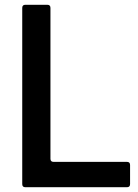

<svg xmlns="http://www.w3.org/2000/svg" viewBox="-20 -783 577 803"><path d="M86 0Q73 0 73 -13V-750Q73 -763 86 -763H178Q191 -763 191 -750V-119Q191 -106 204 -106H511Q524 -106 524 -93V-13Q524 0 511 0Z"/></svg>

Font: Open Sauce Two Medium
Style: Regular
Weight: 500
Designer: Alfredo Marco Pradil
Foundry: Creative Sauce Fz LLC
Version: Version 1.477